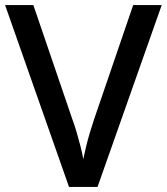

<svg xmlns="http://www.w3.org/2000/svg" viewBox="-20 -734 655 754"><path d="M615 -714 363 0H251L0 -714H111L264 -266Q273 -242 281 -214.5Q289 -187 296 -160Q303 -133 307 -109Q312 -133 318.5 -160Q325 -187 333.5 -215Q342 -243 350 -267L503 -714Z"/></svg>

Font: Noto Sans Armenian Medium
Style: Regular
Weight: 500
Designer: Monotype Design Team
Foundry: Monotype Imaging Inc.
Version: Version 2.007